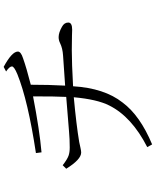

<svg xmlns="http://www.w3.org/2000/svg" viewBox="78 -901 844 1040"><g transform="rotate(-90 500.0 -381.0)"><path d="M561 -636.2Q561 -538.6 556.2 -450.2Q627 -454.6 718.8 -461.4Q758.3 -463.9 786.1 -477.5Q801.8 -485.4 818.8 -485.4Q843.3 -485.4 875 -467.3Q897.9 -455.1 897.9 -433.1Q897.9 -412.1 858.9 -412.1Q841.8 -412.1 827.1 -413.1Q804.2 -414.1 748 -414.1Q677.2 -414.1 552.7 -407.2Q542.5 -237.8 464.8 -139.2Q394.5 -44.4 237.8 21L223.1 -5.4Q387.7 -89.4 448.7 -211.4Q481.9 -277.3 493.2 -403.3Q344.2 -389.6 251 -374L219.7 -367.2Q202.6 -363.3 193.8 -363.3Q156.2 -363.3 106 -444.3L125 -463.4Q156.2 -439 176.8 -431.6Q194.8 -425.3 221.2 -425.3Q266.1 -425.3 309.1 -429.2Q375.5 -435.1 495.1 -444.3Q498 -499 498 -624Q316.9 -588.9 194.8 -578.1L190.9 -608.4Q475.6 -651.4 618.2 -709Q660.2 -726.6 660.2 -738.3Q660.2 -751.5 632.8 -770L657.7 -783.2Q740.7 -738.3 740.7 -706.1Q740.7 -689.9 704.6 -678.2Q652.8 -659.7 561 -636.2Z"/></g></svg>

Font: I.MingCP
Style: Regular
Weight: 400
Designer: I.Font Project
Version: Version 8.000; Sep 06, 2022